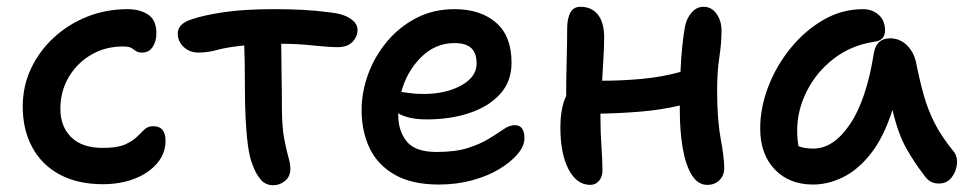

<svg xmlns="http://www.w3.org/2000/svg" viewBox="-20 -534 2856 566"><path d="M283 9Q209 9 156 -19.5Q103 -48 75 -100Q47 -152 47 -220Q47 -280 71.5 -332Q96 -384 139 -423.5Q182 -463 237.5 -485Q293 -507 356 -507Q392 -507 416.5 -491Q441 -475 441 -436Q441 -412 430 -395.5Q419 -379 399 -379Q387 -379 381 -383.5Q375 -388 367.5 -392.5Q360 -397 343 -397Q290 -397 248.5 -372.5Q207 -348 182.5 -306.5Q158 -265 158 -213Q158 -161 190 -129.5Q222 -98 283 -98Q326 -98 348.5 -108Q371 -118 383.5 -130.5Q396 -143 406 -152.5Q416 -162 432 -162Q468 -162 468 -119Q468 -82 443.5 -53Q419 -24 377.5 -7.5Q336 9 283 9Z M786 12Q763 12 749 -4Q735 -20 725 -47Q716 -68 711 -105Q706 -142 704 -185Q702 -228 702 -269Q702 -309 701.5 -342Q701 -375 700 -400Q650 -395 621 -387Q592 -379 565 -379Q539 -379 521.5 -395.5Q504 -412 504 -435Q504 -464 545 -477Q579 -489 639.5 -498Q700 -507 787 -507Q833 -507 872 -505Q911 -503 957 -497Q992 -493 1013 -479Q1034 -465 1034 -446Q1034 -426 1019 -410.5Q1004 -395 976 -395Q948 -395 902.5 -400Q857 -405 809 -405Q809 -368 810 -317Q811 -266 811 -222Q811 -162 817.5 -127Q824 -92 830 -71.5Q836 -51 836 -36Q836 -14 820.5 -1Q805 12 786 12Z M1274 10Q1195 10 1144.5 -18.5Q1094 -47 1070 -96.5Q1046 -146 1046 -210Q1046 -262 1065 -314.5Q1084 -367 1120 -410.5Q1156 -454 1206.5 -480.5Q1257 -507 1320 -507Q1396 -507 1442 -467.5Q1488 -428 1488 -349Q1488 -294 1454.5 -257Q1421 -220 1364.5 -201Q1308 -182 1238 -182Q1209 -182 1188 -187Q1167 -192 1154 -200V-195Q1154 -148 1179 -117Q1204 -86 1267 -86Q1323 -86 1360 -98Q1397 -110 1422 -125.5Q1447 -141 1464.5 -153Q1482 -165 1498 -165Q1526 -165 1526 -126Q1526 -104 1506.5 -80.5Q1487 -57 1452.5 -36Q1418 -15 1372 -2.5Q1326 10 1274 10ZM1320 -407Q1263 -407 1221 -365Q1179 -323 1163 -263Q1173 -262 1188.5 -259.5Q1204 -257 1228 -257Q1294 -257 1339.5 -282Q1385 -307 1385 -347Q1385 -377 1369.5 -392Q1354 -407 1320 -407Z M1720 11Q1680 11 1656 -35Q1632 -81 1632 -157Q1632 -188 1636.5 -211.5Q1641 -235 1649 -251Q1649 -302 1650.5 -355Q1652 -408 1652 -451Q1652 -478 1661 -496Q1670 -514 1691 -514Q1724 -514 1742.5 -491Q1761 -468 1761 -423Q1761 -398 1759 -364Q1757 -330 1755 -296Q1813 -296 1872.5 -301.5Q1932 -307 1986 -322Q1988 -368 1991.5 -400Q1995 -432 1999 -454Q2003 -478 2018 -496Q2033 -514 2054 -514Q2078 -514 2092.5 -493Q2107 -472 2107 -444Q2107 -408 2100.5 -365Q2094 -322 2094 -268Q2094 -183 2104.5 -125.5Q2115 -68 2115 -38Q2115 -17 2101 -3Q2087 11 2065 11Q2037 11 2019 -18.5Q2001 -48 1992.5 -98Q1984 -148 1984 -209Q1984 -217 1984 -223Q1929 -210 1868.5 -205Q1808 -200 1750 -199Q1750 -197 1750 -194Q1750 -144 1753 -102Q1756 -60 1756 -31Q1756 -13 1746 -1Q1736 11 1720 11Z M2377 10Q2306 10 2263.5 -35Q2221 -80 2221 -155Q2221 -217 2245 -279Q2269 -341 2311 -392.5Q2353 -444 2407.5 -475.5Q2462 -507 2524 -507Q2551 -507 2570 -490.5Q2589 -474 2589 -444Q2589 -415 2558 -411Q2490 -401 2438.5 -361.5Q2387 -322 2358.5 -265.5Q2330 -209 2330 -149Q2330 -136 2331 -125Q2332 -114 2334 -103Q2351 -96 2378 -96Q2437 -96 2485.5 -167.5Q2534 -239 2556 -377Q2563 -421 2604 -421Q2632 -421 2652.5 -401.5Q2673 -382 2680 -352Q2691 -297 2703 -254Q2715 -211 2735 -171.5Q2755 -132 2790 -89Q2803 -74 2801 -51Q2799 -28 2785 -10.5Q2771 7 2748 7Q2733 7 2723 1Q2713 -5 2706 -15Q2675 -55 2651 -98Q2627 -141 2611 -210Q2585 -129 2547 -81Q2509 -33 2465 -11.5Q2421 10 2377 10Z"/></svg>

Font: Shantell Sans Normal
Style: Regular
Weight: 500
Designer: Stephen Nixon, Anya Danilova, Shantell Martin
Foundry: Arrow Type
Version: Version 1.009;[a7da0bfa3]